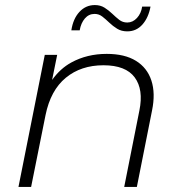

<svg xmlns="http://www.w3.org/2000/svg" viewBox="-20 -739 713 759"><path d="M402 -526Q473 -526 517.5 -498.5Q562 -471 578.5 -420.5Q595 -370 581 -302L521 0H471L531 -302Q548 -385 512.5 -433Q477 -481 389 -481Q300 -481 240 -431.5Q180 -382 160 -284L103 0H53L157 -522H206L186 -423Q218 -468 262 -492Q324 -526 402 -526ZM483 -615Q460 -615 443 -625.5Q426 -636 412 -649.5Q398 -663 384.5 -673.5Q371 -684 354 -684Q331 -684 315.5 -666Q300 -648 295 -619H262Q269 -665 294 -692Q319 -719 355 -719Q377 -719 393.5 -708.5Q410 -698 424 -684.5Q438 -671 451.5 -660.5Q465 -650 483 -650Q505 -650 521.5 -668Q538 -686 542 -713H575Q567 -669 543 -642Q519 -615 483 -615Z"/></svg>

Font: Montserrat Thin Light
Style: Italic
Weight: 300
Italic angle: -11.3°
Version: Version 9.000